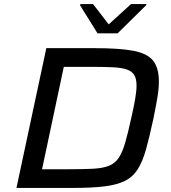

<svg xmlns="http://www.w3.org/2000/svg" viewBox="-20 -925 840 945"><path d="M61 0 208 -688H446Q568 -688 636.5 -675Q705 -662 733.5 -626.5Q762 -591 762 -523Q762 -489 754.5 -444Q747 -399 735 -341Q716 -252 699 -191Q682 -130 658 -92Q634 -54 594.5 -34.5Q555 -15 493 -7.5Q431 0 337 0ZM187 -92H315Q389 -92 437.5 -94.5Q486 -97 516 -109Q546 -121 564 -147.5Q582 -174 596 -222Q610 -270 626 -344Q638 -396 645 -436Q652 -476 652 -504Q652 -537 641 -555.5Q630 -574 604 -583Q578 -592 534 -594Q490 -596 424 -596H294ZM460 -761 374 -899 376 -905H438L515 -805L625 -905H701L699 -899L559 -761Z"/></svg>

Font: Saira Expanded Medium
Style: Italic
Weight: 500
Width: 7
Italic angle: -12°
Designer: Hector Gatti with collaboration of the Omnibus-Type team
Foundry: Omnibus-Type
Version: Version 1.101